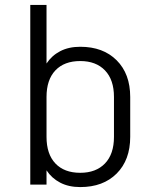

<svg xmlns="http://www.w3.org/2000/svg" viewBox="-20 -750 640 780"><path d="M103 0V-730H169V-492Q190 -524 224.5 -542Q259 -560 306 -560Q399 -560 454 -505Q509 -450 509 -356V-194Q509 -100 454 -45Q399 10 306 10Q259 10 224.5 -8Q190 -26 169 -58V0ZM306 -502Q241 -502 205 -464Q169 -426 169 -356V-194Q169 -124 205 -86Q241 -48 306 -48Q370 -48 406.5 -86Q443 -124 443 -194V-356Q443 -426 406.5 -464Q370 -502 306 -502Z"/></svg>

Font: Tiny ExtraLight
Style: Regular
Weight: 200
Monospace: yes
Designer: Philipp Nurullin, Konstantin Bulenkov
Foundry: JetBrains
Version: Version 2.251; ttfautohint (v1.8.4.7-5d5b)